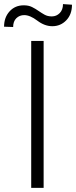

<svg xmlns="http://www.w3.org/2000/svg" viewBox="-48 -909 369 929"><path d="M0 0ZM163.1 0H103V-710.9H163.1ZM300.3 -886.2Q300.3 -839.4 272.7 -810.8Q245.1 -782.2 205.1 -782.2Q168 -782.2 132.6 -809.1Q97.2 -835.9 69.3 -835.9Q46.4 -835.9 31 -820.8Q15.6 -805.7 15.6 -778.3L-28.3 -779.8Q-28.3 -824.7 -1.7 -854Q24.9 -883.3 66.9 -883.3Q90.3 -883.3 106.9 -875Q123.5 -866.7 138.2 -856.4Q152.8 -846.2 167.7 -837.9Q182.6 -829.6 202.6 -829.6Q225.1 -829.6 241 -845.7Q256.8 -861.8 256.8 -889.2Z"/></svg>

Font: Roboto Light
Style: Regular
Weight: 300
Designer: Google
Version: Version 2.134; 2016; ttfautohint (v1.6)